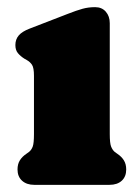

<svg xmlns="http://www.w3.org/2000/svg" viewBox="-20 -517 392 537"><path d="M287 -452V-142Q287 -116.5 290.8 -107Q294.5 -97.5 301 -92L308 -87Q320 -79 326.5 -68.5Q333 -58 333 -43Q333 -23 320.5 -11.5Q308 0 286 0H76Q54.5 0 41.8 -11.5Q29 -23 29 -43Q29 -58 35.5 -68.5Q42 -79 54 -87L61 -92Q68 -97.5 71.5 -107Q75 -116.5 75 -142V-305Q75 -327.5 69.5 -335.8Q64 -344 55 -349L48 -353Q37 -360 30 -368.5Q23 -377 23 -391Q23 -407 32.5 -418Q42 -429 63 -437L169 -478Q194.5 -488 211 -492.5Q227.5 -497 246 -497Q265 -497 276 -484.2Q287 -471.5 287 -452Z"/></svg>

Font: Fraunces SuperSoft 9pt
Style: Regular
Weight: 900
Version: Version 1.000;[b76b70a41]